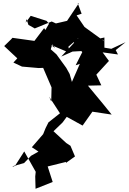

<svg xmlns="http://www.w3.org/2000/svg" viewBox="-20 -800 797 1188"><path d="M170 -702 268 -671 283 -653 249 -594 321 -503 293 -523 413 -472 403 -511 467 -566 359 -450 429 -481 538 -487 616 -528 615 -555 626 -544 597 -565 503 -633 454 -705 485 -715 461 -780 467 -779 395 -671 326 -655 300 -667 195 -624 156 -646 144 -682 139 -660ZM507 -513 448 -396 474 -405 425 -293 411 -342 390 -380 329 -464 294 -495 309 -544 253 -626 193 -547 57 -566 49 -557 6 -515 87 -439 63 -413 116 -388 219 -379 247 -380 299 -259 297 -172 284 -202 351 -99 280 -43 262 -7 247 30 177 111 218 138 172 164 129 209 86 221 59 232V229L75 223L130 137L201 263L198 292L200 368L306 326L275 230L388 202V208L444 168L416 102L390 85L311 12L367 -42L393 -77L491 -23L561 -122L525 -113L671 -91L616 -159L524 -270L607 -272L576 -338L654 -423L615 -476L710 -463L696 -490L757 -539L669 -498L626 -505V-568L525 -546L433 -564L404 -584L424 -553L498 -467Z"/></svg>

Font: Hussar Lance
Style: Regular
Weight: 700
Foundry: Cannot Into Space Fonts, PlusOne Fonts
Version: Version 2.27